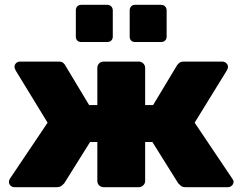

<svg xmlns="http://www.w3.org/2000/svg" viewBox="-20 -775 1004 795"><path d="M40 0Q30 0 23.5 -6.5Q17 -13 17 -22Q17 -29 21 -35L177 -267L45 -483Q44 -486 42 -490Q40 -494 40 -498Q40 -507 46.5 -513.5Q53 -520 63 -520H223Q236 -520 242.5 -514Q249 -508 251 -503L349 -340H383V-494Q383 -505 390.5 -512.5Q398 -520 409 -520H555Q565 -520 573 -512.5Q581 -505 581 -494V-340H614L712 -503Q715 -508 721.5 -514Q728 -520 741 -520H900Q910 -520 917 -513.5Q924 -507 924 -498Q924 -494 922.5 -490Q921 -486 919 -483L786 -267L942 -35Q947 -29 947 -22Q947 -13 940 -6.5Q933 0 924 0H748Q734 0 727.5 -7Q721 -14 718 -16L611 -187H581V-26Q581 -15 573 -7.5Q565 0 555 0H409Q398 0 390.5 -7.5Q383 -15 383 -26V-187H353L246 -16Q244 -14 236.5 -7Q229 0 215 0ZM539 -601Q529 -601 523 -607Q517 -613 517 -624V-732Q517 -742 523 -748.5Q529 -755 539 -755H647Q657 -755 663.5 -748.5Q670 -742 670 -732V-624Q670 -613 663.5 -607Q657 -601 647 -601ZM317 -601Q306 -601 300 -607Q294 -613 294 -624V-732Q294 -742 300 -748.5Q306 -755 317 -755H424Q434 -755 440.5 -748.5Q447 -742 447 -732V-624Q447 -613 440.5 -607Q434 -601 424 -601Z"/></svg>

Font: Rubik ExtraBold
Style: Regular
Weight: 800
Designer: Hubert and Fischer
Foundry: Hubert and Fischer
Version: Version 2.300;gftools[0.9.30]